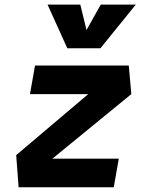

<svg xmlns="http://www.w3.org/2000/svg" viewBox="-20 -796 626 816"><path d="M538.1 -396 202.6 -121.6H484.9L463.4 0H59.1L48.8 -136.7L355 -396H107.4L128.9 -517.6H527.3ZM266.1 -590.8 182.1 -776.4H321.3L347.7 -668.5L408.2 -776.4H557.1L406.7 -590.8Z"/></svg>

Font: Cascadia Code PL
Style: Bold Italic
Weight: 700
Italic angle: -10°
Monospace: yes
Designer: Aaron Bell
Foundry: Saja Typeworks
Version: Version 2404.023; ttfautohint (v1.8.4)